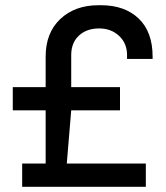

<svg xmlns="http://www.w3.org/2000/svg" viewBox="-20 -716 637 736"><path d="M565 -499V-490H467V-505Q467 -550 436.5 -578.5Q406 -607 360 -607Q312 -607 282.5 -579.5Q253 -552 253 -505V-382H440V-293H253L236 -89H539V0H65V-89H155V-293H29V-382H155V-499Q155 -590 211 -643Q267 -696 358 -696H367Q458 -696 511.5 -645Q565 -594 565 -499Z"/></svg>

Font: Chivo
Style: Regular
Weight: 400
Designer: Hector Gatti
Foundry: Omnibus-Type
Version: Version 1.003